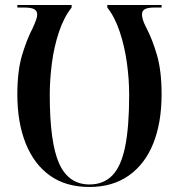

<svg xmlns="http://www.w3.org/2000/svg" viewBox="-20 -734 710 764"><path d="M336 10Q242 10 178.5 -35.5Q115 -81 82 -164Q49 -247 49 -358Q49 -451 67.5 -513.5Q86 -576 110 -622Q119 -642 123.5 -654.5Q128 -667 128 -676Q128 -691 116 -697.5Q104 -704 76 -704H49V-714H265V-704Q234 -665 214.5 -606.5Q195 -548 186.5 -482.5Q178 -417 178 -357Q178 -166 215.5 -83Q253 0 336 0Q392 0 427 -36Q462 -72 478 -150.5Q494 -229 494 -357Q494 -418 485 -483.5Q476 -549 456.5 -607.5Q437 -666 407 -704V-714H623V-704H595Q568 -704 556.5 -697.5Q545 -691 545 -676Q545 -667 549 -654Q553 -641 563 -622Q587 -576 605 -513.5Q623 -451 623 -359Q623 -246 590 -163.5Q557 -81 492.5 -35.5Q428 10 336 10Z"/></svg>

Font: Noto Serif Display Condensed SemiBold
Style: Regular
Weight: 600
Width: 3
Designer: Monotype Design Team
Foundry: Monotype Imaging Inc.
Version: Version 2.009